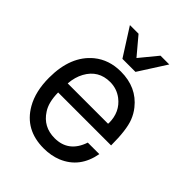

<svg xmlns="http://www.w3.org/2000/svg" viewBox="-217 -854 990 990"><g transform="rotate(45 278.0 -359.0)"><path d="M513.2 -233.9H127Q127.9 -162.1 154.8 -122.1Q198.2 -54.2 280.8 -54.2Q382.8 -54.2 418 -159.2H502Q480 -38.1 376 4.9Q332 22.9 277.8 22.9Q142.1 22.9 79.1 -86.9Q40 -154.8 40 -254.9Q40 -413.1 133.8 -490.2Q193.8 -539.1 279.8 -539.1Q395 -539.1 460 -457Q480 -432.1 492.2 -400.9Q513.2 -347.2 513.2 -233.9ZM128.9 -301.8H422.9L423.8 -308.1Q423.8 -388.2 365.2 -433.1Q327.1 -461.9 278.8 -461.9Q193.8 -461.9 152.8 -387.2Q132.8 -351.1 128.9 -301.8ZM334 -590.8H238.8L143.1 -741.2H206.1L287.1 -645L366.2 -741.2H430.2Z"/></g></svg>

Font: SolaimanLipiNormal
Style: Normal
Weight: 400
Designer: Solaiman Karim
Version: Version 1.6.1 ; ttfautohint (v1.5.65-e2d9)